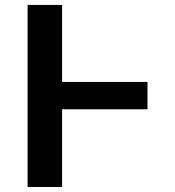

<svg xmlns="http://www.w3.org/2000/svg" viewBox="-20 -747 700 767"><path d="M90.2 0V-727.3H228V-419.7H569.2V-310.4H228V0Z"/></svg>

Font: Inter P Semi Bold
Style: Regular
Weight: 600
Designer: Rasmus Andersson
Foundry: rsms
Version: Version 3.018;git-588b23468